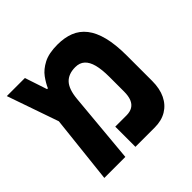

<svg xmlns="http://www.w3.org/2000/svg" viewBox="-151 -738 887 887"><g transform="rotate(-45 293.0 -294.5)"><path d="M52.2 0 101.6 -451.7 154.8 -477.1H160.6Q170.9 -501 189.7 -526.9Q208.5 -552.7 243.2 -570.8Q277.8 -588.9 335 -588.9Q380.4 -588.9 415.8 -575Q451.2 -561 475.6 -530Q500 -499 512.7 -448.7Q525.4 -398.4 525.4 -325.7V-160.6Q525.4 -110.4 508.1 -74.5Q490.7 -38.6 458.5 -19.3Q426.3 0 381.3 0H255.4V-131.8H328.6Q352.1 -131.8 367.7 -141.1Q383.3 -150.4 391.1 -169.4Q398.9 -188.5 398.9 -217.8V-313.5Q398.9 -361.8 390.6 -393.6Q382.3 -425.3 364.7 -441.2Q347.2 -457 319.3 -457Q274.4 -457 250.5 -431.4Q226.6 -405.8 221.2 -347.7L189.5 0ZM95.7 -313.5 1 -585.9H119.1L156.7 -472.7Z"/></g></svg>

Font: Cascadia Mono
Style: Regular
Weight: 400
Monospace: yes
Designer: Aaron Bell
Foundry: Saja Typeworks
Version: Version 2404.023